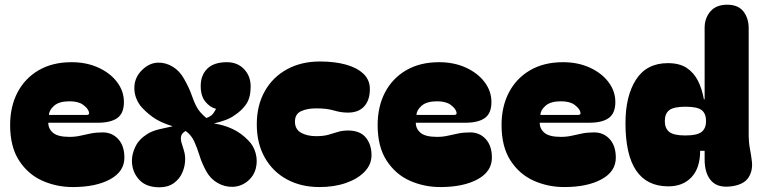

<svg xmlns="http://www.w3.org/2000/svg" viewBox="-20 -791 3233 815"><path d="M23 -260Q23 -339 54.5 -399Q86 -459 144.5 -493Q203 -527 284 -527Q347 -527 397.5 -504Q448 -481 477 -442.5Q506 -404 506 -358Q506 -310 478 -290Q450 -270 395 -270H185Q185 -244 205.5 -227Q226 -210 275 -210Q300 -210 321.5 -215Q343 -220 365.5 -224.5Q388 -229 416 -229Q456 -229 482 -200.5Q508 -172 508 -122Q508 -63 447.5 -30Q387 3 289 3Q220 3 159.5 -24Q99 -51 61 -109.5Q23 -168 23 -260ZM347 -303Q362 -303 357 -317Q353 -331 333 -346Q313 -361 275 -361Q231 -361 209.5 -342Q188 -323 188 -303Z M657 4Q599 4 569.5 -29.5Q540 -63 540 -109Q540 -138 555 -169Q570 -200 605 -222Q625 -235 656.5 -242.5Q688 -250 713 -255Q658 -272 627 -295Q596 -318 576 -342Q548 -380 550.5 -424.5Q553 -469 591 -501Q618 -524 650.5 -525Q683 -526 713 -508Q743 -490 762 -455Q784 -416 793.5 -387.5Q803 -359 815.5 -336Q828 -313 856 -290Q868 -294 877 -301Q886 -308 897 -329Q872 -335 852 -359Q832 -383 832 -426Q832 -472 860 -499.5Q888 -527 943 -527Q988 -527 1016 -497.5Q1044 -468 1044 -424Q1044 -377 1025.5 -349.5Q1007 -322 976 -302Q960 -290 937 -281.5Q914 -273 888 -267Q929 -261 966 -244Q1003 -227 1034 -195Q1057 -172 1065.5 -139.5Q1074 -107 1065.5 -75Q1057 -43 1030 -21Q1002 1 968 2Q934 3 903.5 -14.5Q873 -32 855 -65Q837 -98 827 -130.5Q817 -163 804.5 -190.5Q792 -218 768 -235Q752 -226 749 -213.5Q746 -201 750.5 -185.5Q755 -170 760.5 -152.5Q766 -135 766 -116Q766 -86 754 -58.5Q742 -31 717.5 -13.5Q693 4 657 4Z M1336 3Q1258 3 1198 -29.5Q1138 -62 1104 -122Q1070 -182 1070 -263Q1070 -344 1104 -404Q1138 -464 1198.5 -497Q1259 -530 1338 -530Q1400 -530 1447.5 -517Q1495 -504 1522.5 -478Q1550 -452 1550 -413Q1550 -366 1526 -339.5Q1502 -313 1457 -313Q1427 -313 1397.5 -322Q1368 -331 1322 -331Q1284 -331 1258 -319Q1232 -307 1232 -275Q1232 -242 1258 -227.5Q1284 -213 1322 -213Q1353 -213 1374 -219Q1395 -225 1414 -231Q1433 -237 1457 -237Q1508 -237 1532.5 -207.5Q1557 -178 1557 -132Q1557 -93 1528 -62.5Q1499 -32 1449 -14.5Q1399 3 1336 3Z M1583 -260Q1583 -339 1614.5 -399Q1646 -459 1704.5 -493Q1763 -527 1844 -527Q1907 -527 1957.5 -504Q2008 -481 2037 -442.5Q2066 -404 2066 -358Q2066 -310 2038 -290Q2010 -270 1955 -270H1745Q1745 -244 1765.5 -227Q1786 -210 1835 -210Q1860 -210 1881.5 -215Q1903 -220 1925.5 -224.5Q1948 -229 1976 -229Q2016 -229 2042 -200.5Q2068 -172 2068 -122Q2068 -63 2007.5 -30Q1947 3 1849 3Q1780 3 1719.5 -24Q1659 -51 1621 -109.5Q1583 -168 1583 -260ZM1907 -303Q1922 -303 1917 -317Q1913 -331 1893 -346Q1873 -361 1835 -361Q1791 -361 1769.5 -342Q1748 -323 1748 -303Z M2109 -260Q2109 -339 2140.5 -399Q2172 -459 2230.5 -493Q2289 -527 2370 -527Q2433 -527 2483.5 -504Q2534 -481 2563 -442.5Q2592 -404 2592 -358Q2592 -310 2564 -290Q2536 -270 2481 -270H2271Q2271 -244 2291.5 -227Q2312 -210 2361 -210Q2386 -210 2407.5 -215Q2429 -220 2451.5 -224.5Q2474 -229 2502 -229Q2542 -229 2568 -200.5Q2594 -172 2594 -122Q2594 -63 2533.5 -30Q2473 3 2375 3Q2306 3 2245.5 -24Q2185 -51 2147 -109.5Q2109 -168 2109 -260ZM2433 -303Q2448 -303 2443 -317Q2439 -331 2419 -346Q2399 -361 2361 -361Q2317 -361 2295.5 -342Q2274 -323 2274 -303Z M2817 0Q2635 0 2635 -268Q2635 -384 2680 -453.5Q2725 -523 2815 -523Q2864 -523 2894.5 -503Q2925 -483 2942.5 -448.5Q2960 -414 2968 -369L2971 -370V-673Q2971 -714 2995.5 -742.5Q3020 -771 3067 -771Q3113 -771 3135.5 -742.5Q3158 -714 3158 -671V-221Q3158 -187 3163.5 -158.5Q3169 -130 3172 -102Q3175 -64 3156.5 -36.5Q3138 -9 3091 -1Q3030 9 3000.5 -22Q2971 -53 2971 -114V-151H2952Q2952 -78 2915.5 -39Q2879 0 2817 0ZM2802 -277Q2802 -246 2821 -231Q2840 -216 2889 -216Q2939 -216 2958 -231Q2977 -246 2977 -277Q2977 -309 2958.5 -323.5Q2940 -338 2890 -338Q2840 -338 2821 -323.5Q2802 -309 2802 -277Z"/></svg>

Font: Bagel Fat One
Style: Regular
Weight: 400
Designer: Kyung-won Kim
Foundry: JAMO
Version: Version 1.000; ttfautohint (v1.8.4.7-5d5b);gftools[0.9.28]